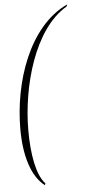

<svg xmlns="http://www.w3.org/2000/svg" viewBox="-59 -780 422 931"><g transform="rotate(-5 152.5 -315.0)"><path d="M121 117 124 108C82 64 64 -39 64 -155C64 -366 138 -642 301 -737L305 -747C112 -657 26 -389 26 -165C26 -37 56 67 121 117Z"/></g></svg>

Font: Noto Serif Display ExtraCondensed ExtraLight
Style: Italic
Weight: 200
Width: 2
Italic angle: -12°
Designer: Monotype Design Team
Foundry: Monotype Imaging Inc.
Version: Version 2.009